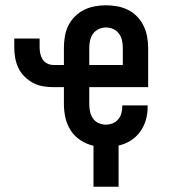

<svg xmlns="http://www.w3.org/2000/svg" viewBox="-20 -548 640 727"><path d="M334 159V4Q308 -2 285.5 -16.5Q263 -31 248.5 -53Q234 -75 228 -101Q222 -127 222 -153V-218H182Q162 -218 142 -221.5Q122 -225 104.5 -234.5Q87 -244 72.5 -258.5Q58 -273 49.5 -291Q41 -309 37.5 -329Q34 -349 34 -369V-402H130V-369Q130 -357 132.5 -345Q135 -333 141.5 -323Q148 -313 159 -307.5Q170 -302 182 -302H222V-367Q222 -388 225.5 -409.5Q229 -431 238.5 -450.5Q248 -470 263.5 -485.5Q279 -501 298 -510.5Q317 -520 338.5 -524Q360 -528 381 -528Q403 -528 424.5 -524Q446 -520 465 -510.5Q484 -501 499 -485.5Q514 -470 523.5 -450.5Q533 -431 537 -409.5Q541 -388 541 -367V-218H318V-153Q318 -139 321 -125Q324 -111 332 -99.5Q340 -88 353 -82Q366 -76 380 -76Q394 -76 406.5 -81Q419 -86 427.5 -96Q436 -106 439.5 -119Q443 -132 443 -145V-149H539V-142Q539 -117 532 -93Q525 -69 510.5 -49Q496 -29 474.5 -15.5Q453 -2 429 3V159ZM318 -302H445V-367Q445 -381 442 -395Q439 -409 430.5 -420.5Q422 -432 409 -438Q396 -444 381 -444Q367 -444 354 -438Q341 -432 332.5 -420.5Q324 -409 321 -395Q318 -381 318 -367Z"/></svg>

Font: Iosevka Fixed Curly Md Ex
Style: Regular
Weight: 500
Width: 7
Monospace: yes
Designer: Belleve Invis
Foundry: Belleve Invis
Version: Version 30.1.2